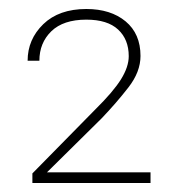

<svg xmlns="http://www.w3.org/2000/svg" viewBox="-20 -735 395 431"><path d="M317.9 -348.1V-324.2H52.7V-345.7L194.3 -489.7Q234.4 -529.3 251.7 -557.1Q269 -585 269 -608.9Q269 -646.5 245.1 -668.7Q221.2 -690.9 173.8 -690.9Q122.1 -690.9 95.2 -664.8Q68.4 -638.7 68.4 -598.6H42Q42 -646.5 77.1 -680.7Q112.3 -714.8 173.8 -714.8Q228.5 -714.8 262 -687Q295.4 -659.2 295.4 -609.4Q295.4 -573.7 268.3 -538.8Q241.2 -503.9 208 -469.2L85.4 -348.1Z"/></svg>

Font: Vazirmatn RD FD Thin
Style: Regular
Weight: 100
Designer: Saber Rastikerdar
Foundry: Saber Rastikerdar
Version: Version 33.003